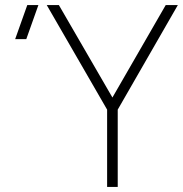

<svg xmlns="http://www.w3.org/2000/svg" viewBox="-20 -740 724 760"><path d="M404 0V-306L165 -720H213L425 -354L636 -720H684L446 -306V0ZM84 -585H40L88 -720H132Z"/></svg>

Font: Manrope
Style: Regular
Weight: 400
Designer: Mikhail Sharanda
Foundry: Mikhail Sharanda
Version: Version 4.503